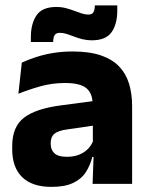

<svg xmlns="http://www.w3.org/2000/svg" viewBox="-20 -700 567 731"><path d="M332.5 0 337 -123 333.5 -130.5V-284L332.5 -304Q332.5 -345 308.5 -364.5Q284.5 -384 228 -384Q178.5 -384 134 -371.5Q89.5 -359 50 -343L63 -461.5Q86.5 -472.5 115.8 -482.2Q145 -492 180.5 -498Q216 -504 256.5 -504Q321 -504 364.5 -489Q408 -474 434 -446.5Q460 -419 471.5 -380.8Q483 -342.5 483 -296.5V0ZM176 11.5Q102.5 11.5 64.5 -25.5Q26.5 -62.5 26.5 -131V-144.5Q26.5 -217 71.2 -251.8Q116 -286.5 213.5 -299L345.5 -316.5L354.5 -224.5L237.5 -207.5Q202 -203 187.5 -191Q173 -179 173 -155.5V-152Q173 -129.5 187.5 -116.2Q202 -103 234 -103Q262 -103 282.2 -111.5Q302.5 -120 315.5 -133.8Q328.5 -147.5 335 -164.5L356.5 -102.5H331.5Q323.5 -70.5 306.8 -44.5Q290 -18.5 258.5 -3.5Q227 11.5 176 11.5ZM329.5 -546.5Q311.5 -546.5 294.8 -550.5Q278 -554.5 262.8 -560.5Q247.5 -566.5 233.8 -570.8Q220 -575 208.5 -575Q194 -575 188.5 -567Q183 -559 182.5 -542.5V-540H97.5V-559Q97.5 -609.5 119 -641.5Q140.5 -673.5 194.5 -673.5Q214 -673.5 231 -669Q248 -664.5 263 -658.8Q278 -653 291.2 -648.8Q304.5 -644.5 316 -644.5Q330 -644.5 335.2 -652.8Q340.5 -661 341 -677V-679.5H426.5V-659Q426.5 -608.5 404.8 -577.5Q383 -546.5 329.5 -546.5Z"/></svg>

Font: Anek Latin
Style: Bold
Weight: 700
Designer: Yesha Goshar
Foundry: Ek Type
Version: Version 1.003